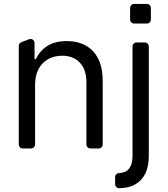

<svg xmlns="http://www.w3.org/2000/svg" viewBox="-20 -764 862 988"><path d="M76.7 -21V-527.3Q76.7 -534.1 80.3 -539.2Q83.8 -544.4 89.8 -546.9L129.3 -562.1Q134.2 -563.6 136.7 -563.6Q145.2 -563.6 151.5 -557.5Q157.7 -551.5 157.7 -542.6V-460.2H164.8Q184.3 -502.5 223 -527Q262.1 -552.6 323.9 -552.6Q379.6 -552.6 420.8 -529.8Q462 -507.8 485.4 -461.6Q508.5 -416.2 508.5 -346.6V-21Q508.5 -12.1 502.5 -6Q496.4 0 487.6 0H445.3Q436.8 0 430.8 -6Q424.7 -12.1 424.7 -21V-340.9Q424.7 -404.8 391.3 -441.1Q358 -477.3 299.7 -477.3Q259.2 -477.3 228 -459.9Q196.4 -442.1 178.6 -409.1Q160.5 -375.7 160.5 -328.1V-21Q160.5 -12.1 154.5 -6Q148.4 0 139.6 0H97.3Q88.8 0 82.7 -6Q76.7 -12.1 76.7 -21ZM572.4 183.6V147.4Q572.4 138.5 578.3 132.6Q584.2 126.8 592.7 126.4H596.2Q628.6 123.9 644.2 104Q661.9 81 661.9 39.8V-524.5Q661.9 -533 668 -539.2Q674 -545.5 682.5 -545.5H724.8Q733.7 -545.5 739.7 -539.2Q745.7 -533 745.7 -524.5V39.8Q745.7 90.2 728.7 127.5Q710.6 164.4 676.8 184.3Q643.8 203.5 595.5 204.5H593.4Q584.5 204.5 578.5 198.5Q572.4 192.5 572.4 183.6ZM649.5 -723Q649.5 -731.5 655.7 -737.6Q661.9 -743.6 670.5 -743.6H735.4Q744.3 -743.6 750.4 -737.6Q756.4 -731.5 756.4 -723V-663.4Q756.4 -654.8 750.4 -648.8Q744.3 -642.8 735.4 -642.8H670.5Q661.9 -642.8 655.7 -648.8Q649.5 -654.8 649.5 -663.4Z"/></svg>

Font: DeltaSans
Style: Regular
Weight: 400
Designer: Rasmus Andersson
Foundry: rsms
Version: Version 3.012